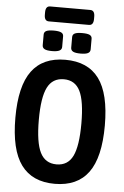

<svg xmlns="http://www.w3.org/2000/svg" viewBox="-65 -1049 713 1101"><g transform="rotate(5 292.0 -498.5)"><path d="M292 7Q163 7 99 -80Q35 -167 35 -351Q35 -534 99 -620.5Q163 -707 292 -707Q422 -707 486 -620.5Q550 -534 550 -351Q550 -167 486 -80Q422 7 292 7ZM293 -105Q358 -105 386.5 -163Q415 -221 415 -351Q415 -480 386.5 -537.5Q358 -595 293 -595Q228 -595 199 -537.5Q170 -480 170 -351Q170 -221 199 -163Q228 -105 293 -105ZM375 -750Q345 -750 332 -757Q319 -764 319 -779V-840Q319 -855 332 -861.5Q345 -868 375 -868Q405 -868 418 -861.5Q431 -855 431 -840V-779Q431 -764 418 -757Q405 -750 375 -750ZM211 -750Q181 -750 168 -757Q155 -764 155 -779V-840Q155 -855 168 -861.5Q181 -868 211 -868Q240 -868 253.5 -861.5Q267 -855 267 -840V-779Q267 -764 253.5 -757Q240 -750 211 -750ZM178 -918Q152 -918 152 -954V-968Q152 -1004 178 -1004H409Q435 -1004 435 -968V-954Q435 -918 409 -918Z"/></g></svg>

Font: Asap Condensed SemiBold
Style: Regular
Weight: 600
Width: 3
Designer: Pablo Cosgaya
Foundry: Omnibus-Type
Version: Version 3.001; ttfautohint (v1.8.4.7-5d5b)